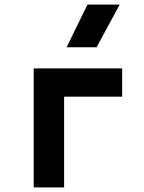

<svg xmlns="http://www.w3.org/2000/svg" viewBox="-20 -815 626 835"><path d="M126.5 0V-517.6H258.8V0ZM156.7 -394.5V-517.6H511.2V-394.5ZM269.5 -609.4 360.4 -794.9H500.5L399.9 -609.4Z"/></svg>

Font: Cascadia Code
Style: Regular
Weight: 400
Monospace: yes
Designer: Aaron Bell
Foundry: Saja Typeworks
Version: Version 2106.017